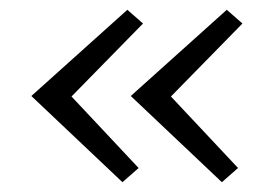

<svg xmlns="http://www.w3.org/2000/svg" viewBox="-20 -407 558 392"><path d="M126 -210 263 -64 230 -35 44 -211 240 -387 272 -359ZM329 -210 466 -64 433 -35 247 -211 443 -387 475 -359Z"/></svg>

Font: Ysabeau Infant Semilight
Style: Italic
Weight: 300
Italic angle: -12°
Designer: Christian Thalmann (Catharsis Fonts)
Version: Version 0.003